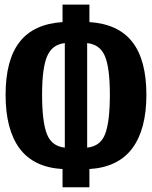

<svg xmlns="http://www.w3.org/2000/svg" viewBox="-20 -768 655 828"><path d="M365.6 -748.2V-672.8Q490.3 -664.6 550.8 -586.9Q611.3 -509.2 611.3 -359Q611.3 -210.3 550.5 -128.5Q489.7 -46.7 365.6 -39V39.5H249.7V-39Q125.1 -46.2 64.6 -127.7Q4.1 -209.2 4.1 -359Q4.1 -509.2 64.4 -586.9Q124.6 -664.6 249.7 -672.8V-748.2ZM259.5 -582.1Q205.1 -576.4 183.3 -525.6Q161.5 -474.9 161.5 -359Q161.5 -244.6 181.8 -191Q202.1 -137.4 259.5 -131.3ZM355.9 -582.1V-131.3Q413.8 -137.4 433.8 -191Q453.8 -244.6 453.8 -359Q453.8 -474.9 432.6 -525.6Q411.3 -576.4 355.9 -582.1Z"/></svg>

Font: Fira Code
Style: Bold
Weight: 700
Monospace: yes
Designer: Carrois Corporate, Edenspiekermann AG, Nikita Prokopov
Foundry: Carrois Corporate, Edenspiekermann AG, Nikita Prokopov
Version: Version 6.000; ttfautohint (v1.8.2) -l 8 -r 50 -G 200 -x 14 